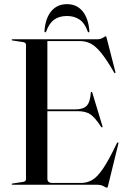

<svg xmlns="http://www.w3.org/2000/svg" viewBox="-20 -889 614 924"><path d="M36 -697Q36 -700 40 -700H448Q464 -700 475.2 -707.2Q486.5 -714.5 489 -714.5Q490.5 -714.5 491.2 -713Q492 -711.5 493.5 -705.5L535.5 -542Q536.5 -537.5 534 -537Q531.5 -536 529.5 -539.5Q494 -601 467.2 -634Q440.5 -667 416.5 -679.2Q392.5 -691.5 364.5 -691.5H208V-362.5H342Q380 -362.5 397 -379.8Q414 -397 417 -443Q417.5 -447 420 -447Q423 -448 424.5 -442L473 -282Q474.5 -277 472 -276Q469.5 -275.5 467 -278Q437.5 -323.5 414.8 -338.8Q392 -354 354 -354H208V-29Q208 -8.5 232.5 -8.5H369.5Q398.5 -8.5 423.2 -22.5Q448 -36.5 476 -77.8Q504 -119 542.5 -200Q545.5 -204.5 548 -204Q551 -203.5 549.5 -197L500 5Q497.5 14.5 495.5 14.5Q490.5 14.5 478.8 7.2Q467 0 442.5 0H40Q36 0 36 -3Q36 -5.5 41 -6L87.5 -13Q105 -15 105 -26V-674Q105 -685 87.5 -687L41 -694Q36 -694.5 36 -697ZM302.5 -812Q265 -812 240.8 -794.5Q216.5 -777 203 -739Q201.5 -733.5 198 -733.5Q193.5 -733.5 194 -741Q199 -802 227 -835.5Q255 -869 302.5 -869Q349 -869 377 -835.5Q405 -802 410 -741Q411 -733.5 406.5 -733.5Q403 -733.5 401.5 -739Q387.5 -778.5 362.2 -795.2Q337 -812 302.5 -812Z"/></svg>

Font: Fraunces144ptRegular
Style: Regular
Weight: 400
Version: Version 1.000;[0bf87f6ff]